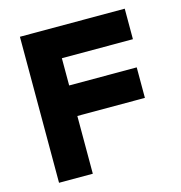

<svg xmlns="http://www.w3.org/2000/svg" viewBox="-101 -761 802 851"><g transform="rotate(-15 300.0 -335.0)"><path d="M66 0H221V-265H531V-405H221V-530H547V-670H66Z"/></g></svg>

Font: LT Wave Mono Black
Style: Regular
Weight: 900
Designer: Daniel Lyons
Version: Version 2.5 (Glyphs App)